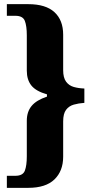

<svg xmlns="http://www.w3.org/2000/svg" viewBox="-20 -780 439 924"><path d="M13 124V66H54Q90 66 99.5 41.5Q109 17 109 -28V-199Q109 -242 132 -270Q155 -298 206 -315V-326Q153 -341 131 -368.5Q109 -396 109 -440V-610Q109 -655 99.5 -679.5Q90 -704 54 -704H13V-760H116Q200 -760 242 -721.5Q284 -683 284 -613V-442Q284 -406 298 -387Q312 -368 335 -361.5Q358 -355 386 -354V-285Q358 -283 335 -276.5Q312 -270 298 -251.5Q284 -233 284 -196V-26Q284 43 242 83.5Q200 124 116 124Z"/></svg>

Font: Noto Serif Hebrew Condensed Black
Style: Regular
Weight: 900
Width: 3
Designer: Monotype Design Team
Foundry: Monotype Imaging Inc.
Version: Version 2.004; ttfautohint (v1.8.4.7-5d5b)